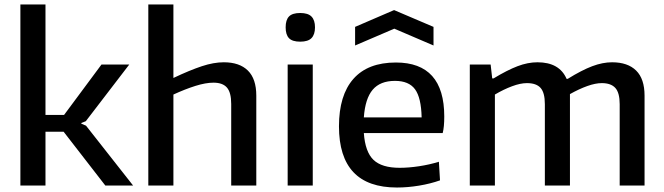

<svg xmlns="http://www.w3.org/2000/svg" viewBox="-20 -828 2965 857"><path d="M71 -808H183V-315H266L433 -540H557L363 -287L343 -279V-276L364 -267L574 0H450L264 -240H183V0H71Z M642 -808H754V-480Q828 -515 881 -532.5Q934 -550 979 -550Q1049 -550 1086.5 -513Q1124 -476 1124 -401V0H1012V-364Q1012 -415 993 -437Q974 -459 933 -459Q898 -459 852 -444.5Q806 -430 754 -406V0H642Z M1320 -642Q1285 -642 1270 -657.5Q1255 -673 1255 -706Q1255 -739 1270 -754.5Q1285 -770 1320 -770Q1355 -770 1370.5 -754Q1386 -738 1386 -706Q1386 -674 1370.5 -658Q1355 -642 1320 -642ZM1264 -540H1376V0H1264Z M1565 -708 1739 -783 1915 -708V-625L1740 -700L1565 -625ZM1752 9Q1622 9 1557.5 -59.5Q1493 -128 1493 -264Q1493 -403 1557.5 -476Q1622 -549 1747 -549Q1963 -549 1963 -308Q1963 -261 1956 -234H1604Q1610 -150 1647 -114.5Q1684 -79 1764 -79Q1804 -79 1850.5 -86Q1897 -93 1939 -106L1944 -23Q1902 -8 1851 0.5Q1800 9 1752 9ZM1743 -467Q1677 -467 1643.5 -427.5Q1610 -388 1604 -304H1862Q1860 -392 1832.5 -429.5Q1805 -467 1743 -467Z M2077 -540H2170L2177 -478H2183Q2244 -515 2290 -532.5Q2336 -550 2379 -550Q2477 -550 2509 -476H2514Q2577 -515 2623.5 -532.5Q2670 -550 2712 -550Q2782 -550 2819.5 -513Q2857 -476 2857 -401V0H2746V-363Q2746 -414 2726.5 -435.5Q2707 -457 2666 -457Q2638 -457 2601.5 -444Q2565 -431 2524 -408V0H2412V-363Q2412 -414 2393 -435.5Q2374 -457 2332 -457Q2303 -457 2265.5 -443Q2228 -429 2189 -406V0H2077Z"/></svg>

Font: Encode Sans Normal
Style: Medium
Weight: 500
Designer: Pablo Impallari, Andres Torresi
Foundry: Pablo Impallari, Andres Torresi
Version: Version 1.000; ttfautohint (v1.00) -l 8 -r 50 -G 200 -x 14 -